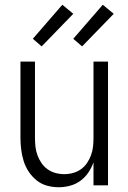

<svg xmlns="http://www.w3.org/2000/svg" viewBox="-20 -779 540 807"><path d="M227 8Q202 8 178 1.5Q154 -5 134.5 -20.5Q115 -36 101 -57Q87 -78 79.5 -102Q72 -126 69 -150.5Q66 -175 66 -200V-520H127V-200Q127 -181 129 -162.5Q131 -144 137.5 -126.5Q144 -109 154.5 -93.5Q165 -78 180 -67.5Q195 -57 213 -52Q231 -47 250 -47Q269 -47 287 -52Q305 -57 320 -67.5Q335 -78 345.5 -93.5Q356 -109 362.5 -126.5Q369 -144 371 -162.5Q373 -181 373 -200V-520H434V0H373V-97Q365 -74 351.5 -54Q338 -34 318.5 -19.5Q299 -5 275 1.5Q251 8 227 8ZM325 -584 288 -616 412 -759 458 -721ZM155 -584 118 -616 242 -759 288 -721Z"/></svg>

Font: Iosevka Fixed SS04 Light
Style: Regular
Weight: 300
Monospace: yes
Designer: Belleve Invis
Foundry: Belleve Invis
Version: Version 32.5.0